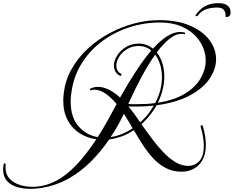

<svg xmlns="http://www.w3.org/2000/svg" viewBox="-321 -970 1485 1220"><path d="M1071 -950Q1103 -950 1123.5 -935.5Q1144 -921 1144 -893Q1144 -890 1144 -886Q1144 -882 1143 -879Q1142 -875 1139 -871.5Q1136 -868 1132 -865Q1127 -863 1120 -861.5Q1113 -860 1113 -865Q1113 -878 1109.5 -891Q1106 -904 1094.5 -913Q1083 -922 1058 -922Q1019 -922 988.5 -911Q958 -900 941 -877Q936 -870 934 -868.5Q932 -867 929 -867Q921 -867 921 -871Q921 -872 926 -880Q936 -894 953.5 -910.5Q971 -927 999.5 -938.5Q1028 -950 1071 -950ZM-128 230Q-173 230 -212.5 218.5Q-252 207 -276.5 180Q-301 153 -301 106Q-301 90 -298 74Q-296 68 -291 68Q-285 68 -285 73Q-285 78 -285.5 83.5Q-286 89 -286 94Q-286 137 -261.5 164Q-237 191 -198 204Q-159 217 -116 217Q-67 217 -22 203Q41 183 96.5 139.5Q152 96 200.5 37.5Q249 -21 291 -85Q233 -93 185.5 -123Q138 -153 109.5 -205.5Q81 -258 81 -331Q81 -353 84 -375Q93 -458 133 -529.5Q173 -601 234.5 -658.5Q296 -716 371.5 -757Q447 -798 528.5 -820Q610 -842 689 -842Q807 -842 888 -806.5Q969 -771 1010.5 -714.5Q1052 -658 1052 -594Q1052 -532 1011.5 -471Q971 -410 887 -364.5Q803 -319 674 -301Q645 -247 593 -195L578 -180Q611 -134 646 -87Q681 -40 718 -1.5Q755 37 794.5 60.5Q834 84 875 84Q917 84 945.5 53.5Q974 23 974 -43Q974 -68 969.5 -98Q965 -128 954 -164V-167Q954 -174 961 -174Q967 -174 968 -168Q987 -102 987 -50Q987 9 965.5 47Q944 85 909 103Q874 121 832 121Q777 121 733 98Q689 75 653.5 37Q618 -1 587.5 -48Q557 -95 529 -143Q492 -118 452.5 -103.5Q413 -89 373 -84Q320 -7 255.5 57.5Q191 122 114.5 165Q38 208 -50 223Q-69 226 -88.5 228Q-108 230 -128 230ZM300 -99Q335 -153 365 -207.5Q395 -262 420 -309Q386 -350 350 -375Q314 -400 279 -400Q269 -400 258 -397L254 -396Q250 -395 250 -400Q250 -405 256 -408Q277 -418 302 -418Q336 -418 372 -399.5Q408 -381 442 -350Q494 -443 544 -519Q594 -595 640 -649Q624 -663 604 -670.5Q584 -678 562 -678Q519 -678 486.5 -658Q454 -638 436 -609Q418 -580 418 -553Q418 -537 425 -523.5Q432 -510 447 -502Q451 -501 451 -496Q451 -492 448 -489.5Q445 -487 440 -489Q421 -499 412 -516Q403 -533 403 -553Q403 -584 423 -616.5Q443 -649 479 -671Q515 -693 562 -693Q588 -693 610 -684.5Q632 -676 651 -661Q697 -712 740.5 -739.5Q784 -767 824 -767Q831 -767 838 -766Q845 -765 852 -763Q855 -762 855 -759Q855 -751 848 -753Q844 -755 839.5 -755Q835 -755 830 -755Q796 -755 756 -723.5Q716 -692 675 -637Q698 -609 710.5 -569Q723 -529 723 -483Q723 -444 713 -402Q703 -360 682 -317Q788 -334 855 -375.5Q922 -417 954 -472.5Q986 -528 986 -585Q986 -647 951.5 -702.5Q917 -758 852 -792.5Q787 -827 695 -827Q594 -827 498 -795.5Q402 -764 323.5 -704.5Q245 -645 194 -560.5Q143 -476 131 -369Q128 -347 128 -325Q128 -225 177.5 -168Q227 -111 300 -99ZM549 -308Q581 -308 609.5 -309.5Q638 -311 665 -315Q688 -358 698 -399.5Q708 -441 708 -479Q708 -523 696.5 -559.5Q685 -596 665 -623Q622 -562 578.5 -481.5Q535 -401 494 -309Q508 -308 522 -308Q536 -308 549 -308ZM570 -193 583 -205Q607 -227 624.5 -251Q642 -275 656 -299Q605 -293 548 -293Q535 -293 522 -293Q509 -293 495 -294Q513 -272 532 -246.5Q551 -221 570 -193ZM382 -99Q417 -104 452.5 -118Q488 -132 522 -155Q508 -179 494 -202.5Q480 -226 466 -247Q448 -209 427 -171.5Q406 -134 382 -99Z"/></svg>

Font: Mea Culpa
Style: Regular
Weight: 400
Designer: Robert E. Leuschke
Foundry: Robert E. Leuschke
Version: Version 1.010; ttfautohint (v1.8.3)